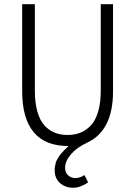

<svg xmlns="http://www.w3.org/2000/svg" viewBox="-20 -680 640 909"><path d="M328.1 209Q289.6 209 264.2 186.8Q238.8 164.6 238.8 125Q238.8 115.2 240.7 105.5Q242.7 95.7 244.6 88.6Q246.6 81.5 252.4 72.3Q258.3 63 260.7 58.6Q263.2 54.2 271.5 44.9Q279.8 35.6 282 33.4Q284.2 31.2 293.7 21.7Q303.2 12.2 304.2 11.2Q194.3 11.7 139.6 -54Q85 -119.6 85 -247.1V-660.2H145V-251Q145 -193.4 157 -151.4Q168.9 -109.4 190.7 -85.9Q212.4 -62.5 239.3 -51.8Q266.1 -41 299.8 -41Q333.5 -41 360.6 -51.8Q387.7 -62.5 409.9 -85.9Q432.1 -109.4 444.6 -151.4Q457 -193.4 457 -251V-660.2H515.1V-247.1Q515.1 -60.5 391.1 -3.9Q342.8 18.6 315.4 51Q288.1 83.5 288.1 113.8Q288.1 137.2 302.5 150.1Q316.9 163.1 336.9 163.1Q357.9 163.1 379.9 148.9L397 183.1Q384.3 193.4 364.3 201.2Q344.2 209 328.1 209Z"/></svg>

Font: Office Code Pro D Light
Style: Regular
Weight: 300
Designer: Nathan Rutzky & Paul D. Hunt
Foundry: Adobe Systems Incorporated
Version: Version 1.004;PS 001.004;hotconv 1.0.70;makeotf.lib2.5.58329